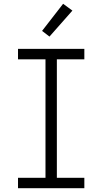

<svg xmlns="http://www.w3.org/2000/svg" viewBox="-20 -993 540 1013"><path d="M75 0V-55H220V-680H75V-735H425V-680H280V-55H425V0ZM241 -800 202 -830 313 -973 362 -937Z"/></svg>

Font: Iosevka Fixed SS04 Light
Style: Regular
Weight: 300
Monospace: yes
Designer: Belleve Invis
Foundry: Belleve Invis
Version: Version 32.5.0